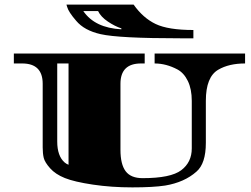

<svg xmlns="http://www.w3.org/2000/svg" viewBox="-20 -790 1087 832"><path d="M650 -558H1042V-515Q972 -515 926 -488Q872 -457 872 -353V-171Q872 -81 831 -46Q779 0 696 14Q644 22 553.5 22Q463 22 382.5 10Q302 -2 261 -18.5Q220 -35 197 -61Q174 -87 169.5 -106Q165 -125 165 -151V-427Q165 -515 76 -515H40V-558H607V-515H591Q502 -515 502 -427V-141Q502 -78 524.5 -48Q547 -18 598 -18Q720 -18 765.5 -52.5Q811 -87 811 -147V-353Q811 -404 794 -439Q777 -474 749 -489Q700 -515 650 -515ZM277 -515H228V-177Q228 -114 260 -86Q267 -80 277 -76ZM818 -660V-624H764Q494 -624 416 -642Q345 -658 310 -700Q277 -738 271 -760L268 -770H559Q600 -712 654.5 -686Q709 -660 818 -660ZM506 -663V-667Q478 -676 447.5 -696.5Q417 -717 405 -742H341Q391 -669 506 -663Z"/></svg>

Font: Diplomata SC
Style: Regular
Weight: 400
Width: 7
Designer: Eduardo Rodriguez Tunni
Foundry: Eduardo Rodriguez Tunni
Version: Version 1.001